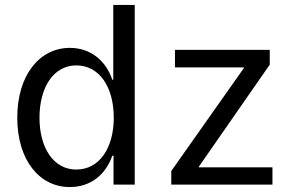

<svg xmlns="http://www.w3.org/2000/svg" viewBox="-20 -748 1185 778"><path d="M263 10C349 10 409 -42 435 -117H440V0H526V-728H439V-425H435C410 -500 349 -554 263 -554C142 -554 50 -446 50 -271C50 -100 139 10 263 10ZM140 -271C140 -394 197 -483 289 -483C383 -483 441 -395 441 -271C441 -150 384 -61 289 -61C196 -61 140 -150 140 -271ZM674 0H1084V-70H786V-73L1073 -486V-546H689V-475H968V-472L674 -55Z"/></svg>

Font: Wafeq
Style: Regular
Weight: 400
Designer: Rasmus Andersson & Azza Alameddine
Foundry: Google & TypeTogether
Version: Version 3.000;FEAKit 1.0